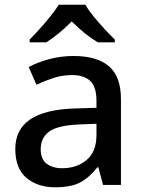

<svg xmlns="http://www.w3.org/2000/svg" viewBox="-20 -786 613 816"><path d="M292 -548Q393 -548 443.5 -504Q494 -460 494 -365V0H418L398 -75H394Q359 -31 320.5 -10.5Q282 10 214 10Q141 10 93 -29.5Q45 -69 45 -153Q45 -235 107.5 -278Q170 -321 298 -325L390 -328V-357Q390 -418 363 -442.5Q336 -467 287 -467Q245 -467 207 -454.5Q169 -442 135 -426L102 -501Q139 -521 188.5 -534.5Q238 -548 292 -548ZM316 -257Q224 -253 188.5 -226.5Q153 -200 153 -152Q153 -110 178 -90.5Q203 -71 244 -71Q306 -71 348 -106Q390 -141 390 -212V-260ZM343 -766Q355 -744 377.5 -716.5Q400 -689 424.5 -662.5Q449 -636 468 -618V-606H396Q340 -639 285 -695Q230 -640 177 -606H106V-618Q125 -637 148.5 -663Q172 -689 194 -716.5Q216 -744 230 -766Z"/></svg>

Font: Noto Sans Tai Tham Medium
Style: Regular
Weight: 500
Designer: Monotype Design Team 2013. Revised by David WIlliams 2020
Foundry: Monotype Imaging Inc.
Version: Version 2.002; ttfautohint (v1.8.4.7-5d5b)